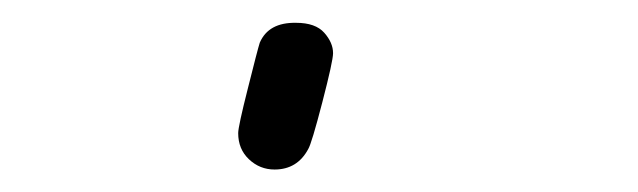

<svg xmlns="http://www.w3.org/2000/svg" viewBox="-20 34 565 170"><path d="M190.9 151.9Q190.9 146 199.5 112.1Q208 78.1 210 71.8Q217.8 53.7 242.2 54.2Q259.3 54.2 267.1 63Q274.9 71.8 274.9 81.1Q274.9 87.9 265.4 124.5Q255.9 161.1 252.9 166Q243.2 184.1 223.1 184.1Q210 184.1 200.4 175Q190.9 166 190.9 151.9Z"/></svg>

Font: CMU Typewriter Text
Style: Italic
Weight: 500
Italic angle: -14.04°
Version: Version 0.7.0